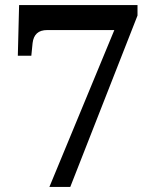

<svg xmlns="http://www.w3.org/2000/svg" viewBox="-20 -734 599 754"><path d="M174 0 429 -616H166Q139 -616 125 -603Q111 -590 108 -565L103 -515H50L55 -714H520V-673L256 0Z"/></svg>

Font: Noto Serif Gujarati SemiBold
Style: Regular
Weight: 600
Version: Version 2.102